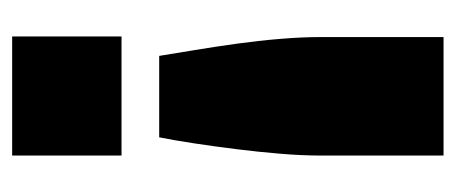

<svg xmlns="http://www.w3.org/2000/svg" viewBox="-237 -513 750 316"><g transform="rotate(90 138.0 -355.0)"><path d="M72 -242Q68 -267 62.5 -300Q57 -333 52 -369Q47 -405 44 -441Q41 -477 41 -507V-710H236V-507Q236 -477 233 -441Q230 -405 225.5 -369Q221 -333 216 -300Q211 -267 206 -242ZM40 0V-180H236V0Z"/></g></svg>

Font: Geist Black
Style: Regular
Weight: 400
Designer: Basement.studio, Andrés Briganti, Mateo Zaragoza
Foundry: Basement.studio, Vercel, Andrés Briganti, Guido Ferreyra, Mateo Zaragoza
Version: Version 1.401